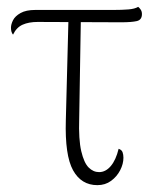

<svg xmlns="http://www.w3.org/2000/svg" viewBox="-20 -531 458 560"><path d="M264 9Q217 9 193 -34.5Q169 -78 172 -180L180 -488H216L211 -185Q209 -124 217 -90Q225 -56 238.5 -42.5Q252 -29 269 -29Q288 -29 303 -46.5Q318 -64 326 -97Q335 -94 337.5 -87Q340 -80 340 -71Q340 -53 330.5 -34.5Q321 -16 304 -3.5Q287 9 264 9ZM18 -430Q12 -437 12 -450Q12 -460 18 -472Q24 -484 40 -493Q56 -502 83 -502H311Q336 -502 354.5 -503.5Q373 -505 383 -511Q386 -509 390 -503.5Q394 -498 394 -490Q394 -473 379 -469.5Q364 -466 333 -466Q270 -466 210 -466.5Q150 -467 90 -467Q64 -467 46 -459Q28 -451 18 -430Z"/></svg>

Font: Arima ExtraLight
Style: Regular
Weight: 250
Designer: Joana Correia and Natanael Gama
Foundry: NDISCOVER
Version: Version 1.101;gftools[0.9.23]